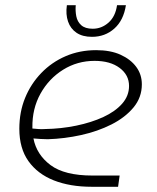

<svg xmlns="http://www.w3.org/2000/svg" viewBox="-20 -715 602 735"><path d="M331 0Q248 0 186 -24.5Q124 -49 89 -98Q54 -147 54 -222Q54 -286 76 -340Q98 -394 138 -435.5Q178 -477 231.5 -500Q285 -523 348 -523Q403 -523 441.5 -505.5Q480 -488 501.5 -459Q523 -430 523 -392Q523 -342 491 -303.5Q459 -265 406.5 -238.5Q354 -212 290.5 -198Q227 -184 163 -182Q149 -182 135 -183Q121 -184 108 -185Q120 -123 173.5 -83Q227 -43 334 -43H438L432 0ZM104 -223Q115 -222 127.5 -221Q140 -220 152 -221Q214 -222 272 -234Q330 -246 375.5 -267Q421 -288 447.5 -318Q474 -348 474 -386Q474 -428 438 -455Q402 -482 342 -482Q276 -482 221.5 -448Q167 -414 135 -356.5Q103 -299 104 -227Q104 -226 104 -225.5Q104 -225 104 -223ZM332 -574Q296 -574 273 -589.5Q250 -605 240.5 -632.5Q231 -660 236 -695H270Q268 -674 272 -653Q276 -632 291 -618.5Q306 -605 335 -605Q369 -605 395.5 -628.5Q422 -652 428 -695H462Q453 -637 417.5 -605.5Q382 -574 332 -574Z"/></svg>

Font: MuseoModerno ExtraLight
Style: Italic
Weight: 250
Italic angle: -9°
Designer: Pablo Cosgaya, Héctor Gatti, Marcela Romero, and the Authors of The MuseoModerno Project.
Foundry: Omnibus-Type Team
Version: Version 1.003